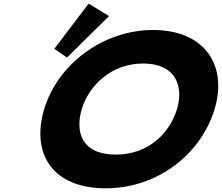

<svg xmlns="http://www.w3.org/2000/svg" viewBox="-20 -1002 1199 1037"><path d="M273.3 -738.3 342 -691.3 568.9 -915.2 458.6 -982.4ZM218.8 -413C146.7 -172 262.8 15 551.5 15C833.1 15 1067 -172 1139.1 -413C1211.2 -654 1080.8 -840 807.3 -840C535.5 -840 290.9 -654 218.8 -413ZM421.8 -413C458.6 -536 577.7 -659 753.1 -659C929.8 -659 972.9 -536 936.1 -413C899.3 -290 787.5 -167 606 -167C419.6 -167 385 -290 421.8 -413Z"/></svg>

Font: Hussar
Style: BdSuprExtOblThree
Weight: 700
Foundry: Cannot Into Space Fonts
Version: Version 2.00